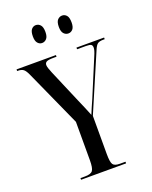

<svg xmlns="http://www.w3.org/2000/svg" viewBox="-168 -1002 861 1090"><g transform="rotate(-20 262.5 -456.5)"><path d="M128 0V-10H156Q191 -10 202 -25Q213 -40 213 -87V-319L61 -656Q48 -686 36 -695Q24 -704 4 -704H-2V-714H236V-704H218Q186 -704 175.5 -698Q165 -692 165 -679Q165 -665 180 -630L266 -428Q277 -403 287 -379.5Q297 -356 309 -326Q315 -341 325 -364.5Q335 -388 345 -410L436 -628Q446 -651 449 -662Q452 -673 452 -681Q452 -694 444.5 -699Q437 -704 414 -704H360V-714H527V-704H519Q495 -704 484 -696Q473 -688 462 -661L315 -318V-87Q315 -39 324.5 -24.5Q334 -10 366 -10H400V0ZM345 -805Q329 -805 317.5 -817.5Q306 -830 306 -858Q306 -888 317.5 -900.5Q329 -913 345 -913Q361 -913 372 -900.5Q383 -888 383 -858Q383 -830 372 -817.5Q361 -805 345 -805ZM186 -805Q171 -805 160 -817.5Q149 -830 149 -858Q149 -888 160 -900.5Q171 -913 186 -913Q202 -913 213.5 -900.5Q225 -888 225 -858Q225 -830 213.5 -817.5Q202 -805 186 -805Z"/></g></svg>

Font: Noto Serif Display ExtraCondensed Medium
Style: Regular
Weight: 500
Width: 2
Designer: Monotype Design Team
Foundry: Monotype Imaging Inc.
Version: Version 2.009